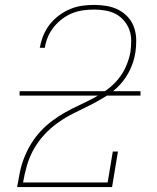

<svg xmlns="http://www.w3.org/2000/svg" viewBox="-20 -763 640 783"><path d="M50 0V-1Q55 -31 61 -60.5Q67 -90 78.5 -119.5Q90 -149 106.5 -176Q123 -203 144.5 -226.5Q166 -250 192 -269.5Q218 -289 245.5 -304.5Q273 -320 302 -333.5Q331 -347 359 -361.5Q387 -376 413.5 -395Q440 -414 460.5 -438.5Q481 -463 493.5 -491.5Q506 -520 512 -551Q512 -551 512 -551Q512 -551 512 -551Q515 -574 515 -597.5Q515 -621 507.5 -641.5Q500 -662 485.5 -679Q471 -696 452 -706Q433 -716 410 -720Q387 -724 364 -724Q342 -724 319.5 -721Q297 -718 275.5 -709.5Q254 -701 234.5 -686.5Q215 -672 200 -653.5Q185 -635 176 -614Q167 -593 163 -570Q163 -569 163 -568.5Q163 -568 163 -568H142Q142 -568 142 -569Q142 -570 143 -570Q147 -595 157 -619Q167 -643 183 -663.5Q199 -684 220.5 -700Q242 -716 266 -726Q290 -736 314.5 -739.5Q339 -743 364 -743Q390 -743 416 -738.5Q442 -734 464 -722.5Q486 -711 502.5 -692.5Q519 -674 527 -650.5Q535 -627 535.5 -600.5Q536 -574 532 -548Q526 -512 510.5 -479Q495 -446 470 -418.5Q445 -391 413 -371Q381 -351 348 -334.5Q315 -318 281.5 -301.5Q248 -285 217.5 -263.5Q187 -242 161.5 -214.5Q136 -187 118 -155Q100 -123 90 -88.5Q80 -54 74 -19H419L440 -145H461L437 0ZM60 -373V-391H553V-373Z"/></svg>

Font: Iosevka Curly Slab ThEx
Style: Italic
Weight: 100
Width: 7
Italic angle: -9°
Monospace: yes
Designer: Belleve Invis
Foundry: Belleve Invis
Version: Version 11.1.0; ttfautohint (v1.8.3)